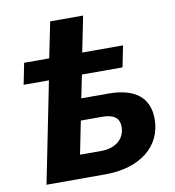

<svg xmlns="http://www.w3.org/2000/svg" viewBox="-83 -816 811 889"><g transform="rotate(-10 323.0 -371.0)"><path d="M419 -366H292L314 -474H505L525 -574H333L367 -742H212L178 -574H60L40 -474H159L64 0H341C504 0 610 -84 610 -213C610 -314 544 -366 419 -366ZM341 -110H241L272 -265H373C427 -265 453 -245 453 -204C453 -147 408 -110 341 -110Z"/></g></svg>

Font: AWKNG-Font
Style: Bold Italic
Weight: 700
Italic angle: -11.3°
Designer: Awakening Church
Foundry: Awakening Church
Version: Version 1.700;PS 001.700;hotconv 1.0.88;makeotf.lib2.5.64775